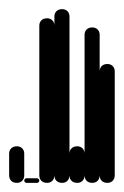

<svg xmlns="http://www.w3.org/2000/svg" viewBox="-20 -400 271 420"><path d="M0 -17H33V-64H0ZM17 -33Q9 -33 4.5 -28.5Q0 -24 0 -17Q0 -9 4.5 -4.5Q9 0 17 0Q24 0 28.5 -4.5Q33 -9 33 -17Q33 -24 28.5 -28.5Q24 -33 17 -33ZM17 -80Q9 -80 4.5 -75.5Q0 -71 0 -64Q0 -56 4.5 -51.5Q9 -47 17 -47Q24 -47 28.5 -51.5Q33 -56 33 -64Q33 -71 28.5 -75.5Q24 -80 17 -80Z M38 -10Q36 -10 34.5 -8.5Q33 -7 33 -5Q33 -3 34.5 -1.5Q36 0 38 0H61Q63 0 64.5 -1.5Q66 -3 66 -5Q66 -7 64.5 -8.5Q63 -10 61 -10Z M66 -17H99V-344H66ZM83 -33Q75 -33 70.5 -28.5Q66 -24 66 -17Q66 -9 70.5 -4.5Q75 0 83 0Q90 0 94.5 -4.5Q99 -9 99 -17Q99 -24 94.5 -28.5Q90 -33 83 -33ZM83 -360Q75 -360 70.5 -355.5Q66 -351 66 -344Q66 -336 70.5 -331.5Q75 -327 83 -327Q90 -327 94.5 -331.5Q99 -336 99 -344Q99 -351 94.5 -355.5Q90 -360 83 -360Z M99 -17H132V-364H99ZM116 -33Q108 -33 103.5 -28.5Q99 -24 99 -17Q99 -9 103.5 -4.5Q108 0 116 0Q123 0 127.5 -4.5Q132 -9 132 -17Q132 -24 127.5 -28.5Q123 -33 116 -33ZM116 -380Q108 -380 103.5 -375.5Q99 -371 99 -364Q99 -356 103.5 -351.5Q108 -347 116 -347Q123 -347 127.5 -351.5Q132 -356 132 -364Q132 -371 127.5 -375.5Q123 -380 116 -380Z M132 -17H165V-64H132ZM149 -33Q141 -33 136.5 -28.5Q132 -24 132 -17Q132 -9 136.5 -4.5Q141 0 149 0Q156 0 160.5 -4.5Q165 -9 165 -17Q165 -24 160.5 -28.5Q156 -33 149 -33ZM149 -80Q141 -80 136.5 -75.5Q132 -71 132 -64Q132 -56 136.5 -51.5Q141 -47 149 -47Q156 -47 160.5 -51.5Q165 -56 165 -64Q165 -71 160.5 -75.5Q156 -80 149 -80Z M165 -17H198V-324H165ZM182 -33Q174 -33 169.5 -28.5Q165 -24 165 -17Q165 -9 169.5 -4.5Q174 0 182 0Q189 0 193.5 -4.5Q198 -9 198 -17Q198 -24 193.5 -28.5Q189 -33 182 -33ZM182 -340Q174 -340 169.5 -335.5Q165 -331 165 -324Q165 -316 169.5 -311.5Q174 -307 182 -307Q189 -307 193.5 -311.5Q198 -316 198 -324Q198 -331 193.5 -335.5Q189 -340 182 -340Z M198 -17H231V-244H198ZM215 -33Q207 -33 202.5 -28.5Q198 -24 198 -17Q198 -9 202.5 -4.5Q207 0 215 0Q222 0 226.5 -4.5Q231 -9 231 -17Q231 -24 226.5 -28.5Q222 -33 215 -33ZM215 -260Q207 -260 202.5 -255.5Q198 -251 198 -244Q198 -236 202.5 -231.5Q207 -227 215 -227Q222 -227 226.5 -231.5Q231 -236 231 -244Q231 -251 226.5 -255.5Q222 -260 215 -260Z"/></svg>

Font: Wavefont Light
Style: Regular
Weight: 300
Version: Version 3.004;gftools[0.9.33]